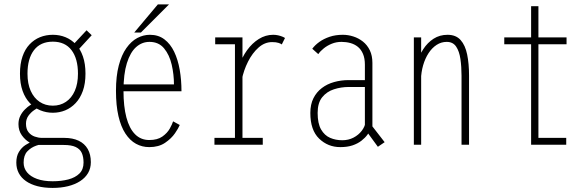

<svg xmlns="http://www.w3.org/2000/svg" viewBox="-20 -674 2740 894"><path d="M226 -149Q195.5 -149 168 -160.2Q140.5 -171.5 119 -194Q97.5 -216.5 85.2 -250.8Q73 -285 73 -331Q73 -377 84.8 -411Q96.5 -445 117.5 -467.2Q138.5 -489.5 166.2 -500.8Q194 -512 226 -512Q257.5 -512 285 -500.8Q312.5 -489.5 333.5 -467.2Q354.5 -445 366.2 -411Q378 -377 378 -331Q378 -285 365.8 -250.8Q353.5 -216.5 332.2 -194Q311 -171.5 283.8 -160.2Q256.5 -149 226 -149ZM226 -182Q260.5 -182 287 -199.8Q313.5 -217.5 328.2 -250.8Q343 -284 343 -331Q343 -401 313 -440.5Q283 -480 226 -480Q168.5 -480 138.2 -440.5Q108 -401 108 -331Q108 -284 123 -250.8Q138 -217.5 164.5 -199.8Q191 -182 226 -182ZM338 -435 314 -459 383 -533 407 -510ZM279 -32Q318.5 -32 346.2 -18.8Q374 -5.5 388.5 19.8Q403 45 403 81Q403 109.5 390 131.8Q377 154 353 169.5Q329 185 296.5 193Q264 201 225 201Q185.5 201 154 192.8Q122.5 184.5 100.8 169.2Q79 154 67.5 132.2Q56 110.5 56 83Q56 53.5 68 33.5Q80 13.5 98.2 1.5Q116.5 -10.5 135 -16.8Q153.5 -23 166 -25L196 -9Q174 -4.5 149.2 4Q124.5 12.5 107.2 30.8Q90 49 90 83Q90 109 106 128.5Q122 148 152.2 159Q182.5 170 225 170Q265.5 170 298 161.5Q330.5 153 349.8 134Q369 115 369 83Q369 56.5 360.8 38.2Q352.5 20 332.5 10.5Q312.5 1 277 1H152Q137.5 1 117.2 -10.8Q97 -22.5 81.5 -44.2Q66 -66 66 -96Q66 -117.5 74.5 -134.5Q83 -151.5 95.8 -164.2Q108.5 -177 121.5 -185.2Q134.5 -193.5 143 -198L166 -177Q154 -171.5 138.8 -161Q123.5 -150.5 112.2 -134.8Q101 -119 101 -98Q101 -73 112.8 -58.5Q124.5 -44 141.8 -38Q159 -32 175 -32Z M543 -281H790Q790 -327 779.5 -372.8Q769 -418.5 744 -448.8Q719 -479 676 -479Q641 -479 613.8 -454.8Q586.5 -430.5 570.8 -380Q555 -329.5 555 -251Q555 -178.5 568.5 -127.2Q582 -76 608.8 -49Q635.5 -22 675 -22Q713 -22 736 -38.2Q759 -54.5 770.5 -75.2Q782 -96 786 -109L817 -92Q811.5 -78 794.8 -53.5Q778 -29 748.5 -9Q719 11 675 11Q641.5 11 613.2 -4.5Q585 -20 564 -52Q543 -84 531.5 -133.5Q520 -183 520 -251Q520 -319.5 533 -369Q546 -418.5 568.5 -450.2Q591 -482 619.2 -497Q647.5 -512 678 -512Q717.5 -512 745.5 -490.8Q773.5 -469.5 791 -433Q808.5 -396.5 816.8 -349Q825 -301.5 825 -249H543ZM605 -522.5 715 -653.5H767L636 -522.5Z M1080 -284Q1080 -326 1093.2 -366.5Q1106.5 -407 1130.2 -440Q1154 -473 1185.2 -492.5Q1216.5 -512 1252 -512Q1264 -512 1275 -509.5Q1286 -507 1294.5 -503.5Q1303 -500 1307 -497L1292 -467Q1288.5 -470.5 1277.2 -474.2Q1266 -478 1247 -478Q1212.5 -478 1183.8 -452.5Q1155 -427 1134.8 -386.8Q1114.5 -346.5 1106 -303ZM1109 -32H1203.5V0H978.5V-32H1074V-468H982V-500H1109V-407Z M1739.5 9.5 1682.5 -68.5 1700 -103.5 1771 -12ZM1682 -105 1707 -74Q1701.5 -61.5 1690.8 -46.8Q1680 -32 1663 -18.8Q1646 -5.5 1621.8 2.8Q1597.5 11 1564.5 11Q1507 11 1466 -28.5Q1425 -68 1425 -148Q1425 -188 1439.5 -216.8Q1454 -245.5 1478.8 -264.2Q1503.5 -283 1535.8 -292Q1568 -301 1603 -301H1687V-269H1604Q1568 -269 1534.8 -258.2Q1501.5 -247.5 1480.2 -221.2Q1459 -195 1459 -148Q1459 -99 1475 -71.2Q1491 -43.5 1517 -32.2Q1543 -21 1573.5 -21Q1602.5 -21 1626 -33.2Q1649.5 -45.5 1664.2 -64.8Q1679 -84 1682 -105ZM1576 -512Q1601 -512 1625.2 -504.2Q1649.5 -496.5 1669.8 -480.5Q1690 -464.5 1702 -439.8Q1714 -415 1714 -381V-71L1679 -80V-373Q1679 -402.5 1670.2 -423Q1661.5 -443.5 1646.5 -455.8Q1631.5 -468 1611.8 -473.5Q1592 -479 1570 -479Q1546 -479 1525 -470.5Q1504 -462 1487.8 -449Q1471.5 -436 1462 -422L1434 -447Q1446.5 -464 1467 -478.8Q1487.5 -493.5 1515 -502.8Q1542.5 -512 1576 -512Z M1907 0Q1907 -109 1907 -184Q1907 -259 1907 -308Q1907 -357 1907 -387.2Q1907 -417.5 1907 -436Q1907 -454.5 1907 -468.8Q1907 -483 1907 -500H1941V-402V0ZM2129 0V-321Q2129 -363.5 2123.8 -399.5Q2118.5 -435.5 2103.8 -457.2Q2089 -479 2060 -479Q2034.5 -479 2013 -465Q1991.5 -451 1975.5 -426.5Q1959.5 -402 1950.2 -370Q1941 -338 1940 -302H1910Q1910.5 -340 1920.8 -377.2Q1931 -414.5 1950.8 -445Q1970.5 -475.5 1999 -493.8Q2027.5 -512 2064 -512Q2103 -512 2124.8 -487.5Q2146.5 -463 2155.2 -420.2Q2164 -377.5 2164 -322V0Z M2328 -468V-500H2618V-468ZM2487 -32H2616.5V0H2453V-645H2487Z"/></svg>

Font: League Mono Thin Condensed
Style: Regular
Weight: 100
Width: 1
Designer: Tyler Finck
Foundry: The League of Moveable Type / Tyler Finck
Version: Version 2.300;RELEASE